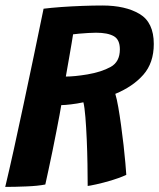

<svg xmlns="http://www.w3.org/2000/svg" viewBox="-20 -684 594 716"><path d="M-0.5 13Q14.5 -49.5 32 -128.8Q49.5 -208 68.2 -296.2Q87 -384.5 106 -475.2Q125 -566 142.5 -651.5Q170 -655 208.2 -657.8Q246.5 -660.5 287 -662Q327.5 -663.5 362 -663.5Q447.5 -663.5 500.5 -632Q553.5 -600.5 553.5 -520Q553.5 -449.5 514.5 -405.2Q475.5 -361 410 -334Q415.5 -316 421 -284.8Q426.5 -253.5 431.5 -216.5Q436.5 -179.5 440.8 -142.8Q445 -106 447.5 -76.5Q450 -47 451 -32Q426.5 -20.5 395.2 -11.2Q364 -2 338.8 3.5Q313.5 9 307 9.5Q307 -26 306.2 -71.8Q305.5 -117.5 303.5 -163.5Q301.5 -209.5 298.5 -246.8Q295.5 -284 291 -302.5Q268 -297.5 244.5 -294.8Q221 -292 208.5 -292Q207 -281.5 202 -255Q197 -228.5 190.2 -193.5Q183.5 -158.5 175.8 -121.2Q168 -84 161 -51Q154 -18 149 4Q121.5 9.5 78.5 11.2Q35.5 13 -0.5 13ZM225.5 -398.5Q257.5 -398.5 306 -406.5Q358.5 -415.5 392.8 -434.5Q427 -453.5 427 -500Q427 -536.5 404.2 -549.2Q381.5 -562 338 -562Q327.5 -562 309.5 -561Q291.5 -560 275.2 -558.5Q259 -557 252.5 -556Q251 -545.5 247.2 -523.2Q243.5 -501 239 -475.5Q234.5 -450 230.8 -428.8Q227 -407.5 225.5 -398.5Z"/></svg>

Font: Grandstander SemiBold
Style: Italic
Weight: 600
Italic angle: -15°
Designer: Tyler Finck
Foundry: Etcetera Type Co
Version: Version 1.200; ttfautohint (v1.8.3)